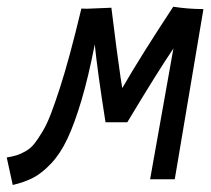

<svg xmlns="http://www.w3.org/2000/svg" viewBox="-64 -522 613 559"><path d="M172.9 -497.1Q175.8 -497.1 181.2 -496.8Q186.5 -496.6 189.5 -496.6Q191.4 -496.6 260.3 -499.5Q267.1 -442.4 274.9 -384Q282.7 -325.7 287.1 -295.9L292 -265.6Q347.7 -361.8 440.4 -502.4Q484.4 -495.6 528.3 -495.6L444.8 0H373L440.9 -380.9Q394.5 -312.5 306.6 -166H243.2Q219.2 -318.4 211.9 -392.6Q193.4 -297.9 173.1 -229.7Q152.8 -161.6 132.3 -118.2Q111.8 -74.7 85.4 -46.6Q59.1 -18.6 33.7 -5.1Q8.3 8.3 -26.9 16.6L-44.4 -63.5Q-26.9 -66.4 -15.1 -70.1Q-3.4 -73.7 11 -82Q25.4 -90.3 35.9 -103.5Q46.4 -116.7 59.6 -138.7Q72.8 -160.6 84.5 -191.4Q96.2 -222.2 110.4 -265.9Q124.5 -309.6 139.9 -366.5Q155.3 -423.3 172.9 -497.1Z"/></svg>

Font: Fantasque Sans Mono
Style: Italic
Weight: 400
Italic angle: -11°
Monospace: yes
Designer: Jany Belluz
Version: Version 1.8.0 ; ttfautohint (v1.8.2)